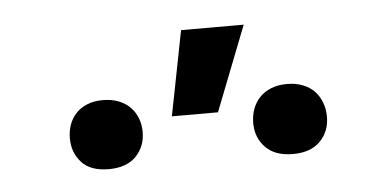

<svg xmlns="http://www.w3.org/2000/svg" viewBox="-30 -863 599 295"><g transform="rotate(-5 270.0 -715.5)"><path d="M257.1 -818.2H353.7L302.6 -687.5H231.5ZM355.1 -666.2Q355.1 -677.9 358.8 -688Q362.6 -698.2 369.7 -705.6Q376.8 -713.1 387.4 -717.3Q398.1 -721.6 411.9 -721.6Q425.8 -721.6 436.4 -717.3Q447.1 -713.1 454.2 -705.6Q461.3 -698.2 465 -688Q468.8 -677.9 468.8 -666.2Q468.8 -643.8 454.2 -628.7Q439.6 -613.6 411.9 -613.6Q384.2 -613.6 369.7 -628.7Q355.1 -643.8 355.1 -666.2ZM72.4 -667.6Q72.4 -679 76 -688.7Q79.5 -698.5 86.5 -705.8Q93.4 -713.1 103.7 -717.3Q114 -721.6 127.8 -721.6Q141.7 -721.6 152.3 -717.3Q163 -713.1 170.1 -705.8Q177.2 -698.5 180.9 -688.7Q184.7 -679 184.7 -667.6Q184.7 -645.2 170.1 -630.1Q155.5 -615.1 127.8 -615.1Q100.1 -615.1 86.3 -630.1Q72.4 -645.2 72.4 -667.6Z"/></g></svg>

Font: Fast_Sans-Dotted
Style: Regular
Weight: 400
Version: Version 3.018